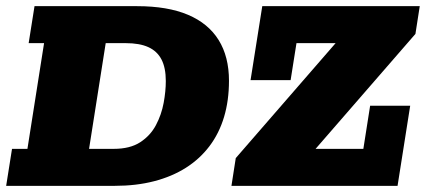

<svg xmlns="http://www.w3.org/2000/svg" viewBox="-22 -603 1382 623"><path d="M-2 0 17 -120H67L121 -463H71L90 -583H423Q522 -583 588 -555Q654 -527 687.5 -473Q721 -419 721 -341Q721 -277 705 -223.5Q689 -170 657.5 -128.5Q626 -87 581 -58.5Q536 -30 478 -15Q420 0 351 0ZM267 -120H347Q400 -120 433 -141.5Q466 -163 484 -197Q502 -231 509 -269Q516 -307 516 -340Q516 -383 502 -410Q488 -437 459.5 -450Q431 -463 386 -463H321ZM729 0 743 -90 1067 -463H940L921 -343H791L829 -583H1340L1326 -493L1002 -120H1157L1179 -260H1309L1268 0Z"/></svg>

Font: Rokkitt SemiBold Black
Style: Italic
Weight: 900
Italic angle: -9°
Version: Version 3.103